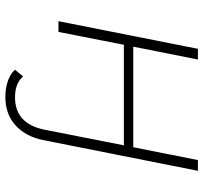

<svg xmlns="http://www.w3.org/2000/svg" viewBox="-41 -519 758 716"><g transform="rotate(90 338.0 -161.0)"><path d="M341 198Q310 198 283 189Q256 180 240 162L265 132Q291 162 343 162Q440 162 463 55L522 -244H147L99 0H59L162 -520H202L154 -279H529L577 -520H617L502 59Q489 122 447.5 160Q406 198 341 198Z"/></g></svg>

Font: Argentum Sans ExtraLight
Style: Italic
Weight: 200
Italic angle: -11°
Designer: Julieta Ulanovsky (font), Cristiano Sobral (main changes and remaster)
Foundry: Julieta Ulanovsky (font), Cristiano Sobral (main changes and remaster)
Version: Version 2.007;June 15, 2022;FontCreator 14.0.0.2814 64-bit; 